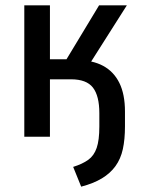

<svg xmlns="http://www.w3.org/2000/svg" viewBox="-20 -512 534 719"><path d="M284 187 254 113Q289 102 310.5 86.5Q332 71 342 42Q352 13 352 -38V-88Q352 -153 328 -184Q304 -215 246 -215H167V0H71V-492H167V-290H229L351 -492H455L302 -251L267 -287Q326 -287 366 -265.5Q406 -244 427 -201.5Q448 -159 448 -94V-39Q448 10 440 46.5Q432 83 412.5 110Q393 137 361.5 156Q330 175 284 187Z"/></svg>

Font: Nunito Sans 10pt Condensed SemiBold
Style: Regular
Weight: 600
Width: 3
Designer: Vernon Adams
Foundry: Vernon Adams
Version: Version 3.101;gftools[0.9.27]